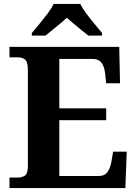

<svg xmlns="http://www.w3.org/2000/svg" viewBox="-20 -951 693 971"><path d="M28 0V-53H70Q91 -53 106 -63Q121 -73 121 -113V-596Q121 -639 106.5 -650Q92 -661 70 -661H28V-714H583L587 -530H517L512 -577Q508 -614 493.5 -633.5Q479 -653 448 -653H280V-403H517V-343H280V-61H480Q510 -61 524.5 -82.5Q539 -104 544 -137L552 -184H621L614 0ZM141 -784Q157 -803 178.5 -829Q200 -855 220.5 -882Q241 -909 251 -931H386Q397 -909 417 -882Q437 -855 459 -829Q481 -803 496 -784V-771H427Q413 -782 393 -798Q373 -814 353 -831Q333 -848 318 -861Q296 -841 263.5 -814.5Q231 -788 210 -771H141Z"/></svg>

Font: Noto Serif Thai
Style: Bold
Weight: 700
Designer: Monotype Design Team
Foundry: Monotype Imaging Inc.
Version: Version 2.002; ttfautohint (v1.8.4.7-5d5b)